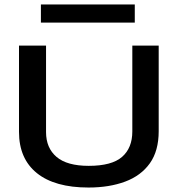

<svg xmlns="http://www.w3.org/2000/svg" viewBox="-20 -827 790 859"><path d="M376 12Q225 12 145 -52.5Q65 -117 65 -237V-623H186V-236Q186 -165 233 -125Q280 -85 377 -85Q480 -85 526 -125Q572 -165 572 -239V-623H690V-240Q690 -152 650.5 -96.5Q611 -41 540 -14.5Q469 12 376 12ZM163 -726V-807H583V-726Z"/></svg>

Font: Inconsolata ExtraExpanded
Style: Bold
Weight: 700
Width: 8
Monospace: yes
Designer: Raph Levien, Cyreal, Brenton Simpson
Foundry: Raph Levien, Cyreal, Google
Version: Version 3.100; ttfautohint (v1.8.4.7-5d5b)